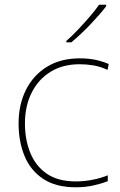

<svg xmlns="http://www.w3.org/2000/svg" viewBox="-20 -786 512 816"><path d="M302 10Q218 10 164 -25.5Q110 -61 84.5 -122.5Q59 -184 59 -261Q59 -342 90.5 -404.5Q122 -467 180 -502.5Q238 -538 319 -538Q355 -538 384.5 -532Q414 -526 442 -514L437 -489Q407 -503 377.5 -508Q348 -513 319 -513Q247 -513 195 -481Q143 -449 114.5 -392Q86 -335 86 -261Q86 -193 108.5 -137Q131 -81 178.5 -48Q226 -15 302 -15Q338 -15 373.5 -22Q409 -29 438 -41V-16Q413 -6 378 2Q343 10 302 10ZM431 -759Q405 -725 364 -682Q323 -639 283 -606H262V-612Q285 -632 311.5 -660Q338 -688 362.5 -716.5Q387 -745 401 -766H431Z"/></svg>

Font: Noto Sans Myanmar UI Thin
Style: Regular
Weight: 100
Designer: Monotype Design Team
Foundry: Monotype Imaging Inc.
Version: Version 2.103; ttfautohint (v1.8.4.7-5d5b)